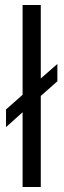

<svg xmlns="http://www.w3.org/2000/svg" viewBox="-20 -743 253 763"><path d="M69.8 0V-296.9L3.9 -237.8V-308.1L69.8 -366.2V-723.1H142.1V-431.2L208 -488.8V-419.9L142.1 -361.8V0Z"/></svg>

Font: Archivo Light
Style: Regular
Weight: 300
Designer: Hector Gatti
Foundry: Omnibus-Type
Version: Version 2.001